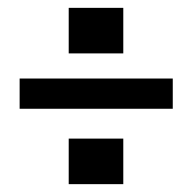

<svg xmlns="http://www.w3.org/2000/svg" viewBox="-20 -618 490 489"><path d="M155 -598H294V-482H155ZM30 -341V-418H420V-341ZM155 -265H294V-149H155Z"/></svg>

Font: Protest Guerrilla
Style: Regular
Weight: 400
Designer: Octavio Pardo
Foundry: Ashler Design
Version: Version 2.005; ttfautohint (v1.8.4.7-5d5b)